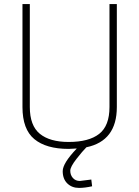

<svg xmlns="http://www.w3.org/2000/svg" viewBox="-20 -720 682 940"><path d="M427 159 431 192Q395 200 367 200Q332 200 309.5 178Q287 156 287 118Q287 79 356 7Q330 9 316 9Q206 9 148 -39Q90 -87 90 -196V-700H126V-196Q126 -105 175 -65Q224 -25 316 -25Q415 -25 465.5 -64.5Q516 -104 516 -196V-700H552V-196Q552 -30 403 1Q384 20 354 58.5Q324 97 324 116Q324 137 337 151.5Q350 166 371 166Z"/></svg>

Font: TitilliumText22L Th
Style: Thin
Weight: 100
Designer: Campivisivi
Foundry: Campivisivi
Version: 1.000